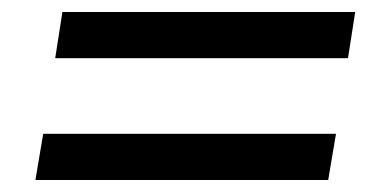

<svg xmlns="http://www.w3.org/2000/svg" viewBox="-20 -447 640 320"><path d="M72 -350 84 -427H572L560 -350ZM39 -147 52 -224H540L527 -147Z"/></svg>

Font: Nunito Sans 7pt SemiBold
Style: Italic
Weight: 600
Italic angle: -9°
Designer: Vernon Adams
Foundry: Vernon Adams
Version: Version 3.101;gftools[0.9.27]